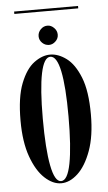

<svg xmlns="http://www.w3.org/2000/svg" viewBox="-53 -753 448 799"><g transform="rotate(-5 171.0 -353.5)"><path d="M170.5 11Q135.5 11 101.8 -20.2Q68 -51.5 46 -112.8Q24 -174 24 -263.5Q24 -361.5 46.8 -419Q69.5 -476.5 103.2 -501.5Q137 -526.5 170.5 -526.5Q204 -526.5 238 -501.5Q272 -476.5 295 -419Q318 -361.5 318 -263.5Q318 -174 295.8 -112.8Q273.5 -51.5 239.8 -20.2Q206 11 170.5 11ZM170.5 2Q197.5 2 211 -67.2Q224.5 -136.5 224.5 -263.5Q224.5 -388 211 -452.8Q197.5 -517.5 170.5 -517.5Q144 -517.5 130.5 -452.8Q117 -388 117 -263.5Q117 -136.5 130.5 -67.2Q144 2 170.5 2ZM170 -567Q153.5 -567 141.5 -578.8Q129.5 -590.5 129.5 -606.5Q129.5 -623 141.5 -635.2Q153.5 -647.5 170 -647.5Q185 -647.5 197.2 -635.2Q209.5 -623 209.5 -606.5Q209.5 -590.5 197.2 -578.8Q185 -567 170 -567ZM37 -708V-718H304V-708Z"/></g></svg>

Font: Imbue 100pt Medium
Style: Regular
Weight: 500
Designer: Tyler Finck
Foundry: Etcetera Type Company
Version: Version 1.102; ttfautohint (v1.8.3)